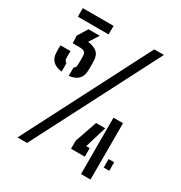

<svg xmlns="http://www.w3.org/2000/svg" viewBox="-185 -931 1000 1062"><g transform="rotate(30 315.0 -400.0)"><path d="M155.5 -436.9V-490.2Q167.9 -495.7 168.7 -512.4Q169.5 -531.9 169.5 -545Q169.5 -558.1 168.7 -574.7Q167.9 -590.7 158.2 -597.2Q148.6 -603.7 128.9 -603.7H84.7L82.1 -650.3L121 -714.3H193L154.5 -652.7Q190.6 -649.7 212.2 -631.7Q233.8 -613.6 234.2 -575.5Q234.6 -567.4 234.6 -555.1Q234.6 -542.8 234.6 -531.7Q234.6 -520.7 234.2 -514.6Q233.4 -480.9 214.1 -460.9Q194.9 -440.9 155.5 -436.9ZM109.5 -437.4Q71.9 -441.6 52.1 -461Q32.2 -480.4 31.8 -514.4Q31.4 -523.7 31.2 -529.3Q31 -534.8 31.2 -541.4Q31.5 -548 32 -560H96.1Q95 -548.4 95 -535.6Q95.1 -522.8 95.5 -514.2Q96.3 -496.8 109.5 -490.8ZM35.6 -745.3V-800H232.3L231.7 -745.3ZM80.4 0 492.1 -800H553.7L141.4 0ZM368.1 -93.8V-145.3L417.1 -286.4H475.4L433.6 -148.3H455.9V-93.8ZM485.9 0 485.5 -360H546.6V0ZM576.6 -93.8V-148.3H612.1V-93.8Z"/></g></svg>

Font: Big Shoulders Stencil Text SC Thin
Style: Regular
Weight: 100
Designer: Patric King
Foundry: XO Type Co
Version: Version 2.001